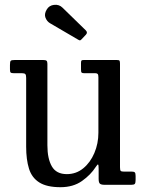

<svg xmlns="http://www.w3.org/2000/svg" viewBox="-20 -770 608 800"><path d="M89 -158.5V-445.5Q89 -457.5 85.5 -461.2Q82 -465 71.5 -465H37.5Q27.5 -465 24.5 -467.8Q21.5 -470.5 21.5 -481V-499.5Q21.5 -513.5 24.8 -516.8Q28 -520 41.5 -520H160Q170.5 -520 174 -516.8Q177.5 -513.5 177.5 -504V-164.5Q177.5 -109 196 -76.8Q214.5 -44.5 258.5 -44.5Q297.5 -44.5 327 -68.8Q356.5 -93 373.2 -132.5Q390 -172 390 -217V-448Q390 -458.5 387 -461.8Q384 -465 377 -465H330.5Q323 -465 320.2 -467.5Q317.5 -470 317.5 -480.5V-507Q317.5 -515.5 319.5 -517.8Q321.5 -520 329.5 -520H466Q476 -520 478 -517.2Q480 -514.5 480 -504V-73.5Q480 -61.5 482.8 -58.2Q485.5 -55 496 -55H529.5Q538 -55 541.5 -51.8Q545 -48.5 545 -37V-20.5Q545 -8 541.8 -4Q538.5 0 527.5 0H415.5Q402 0 396.5 -4.5Q391 -9 391 -24.5V-66.5Q391 -81.5 389 -84.2Q387 -87 379 -74.5Q358 -41.5 321.5 -15.8Q285 10 232 10Q175 10 143.8 -9.8Q112.5 -29.5 100.8 -67.2Q89 -105 89 -158.5ZM306 -604.5 188 -673.5Q175.5 -681 169.5 -696.2Q163.5 -711.5 174.5 -730Q184.5 -747.5 205.5 -749.8Q226.5 -752 240.5 -738L337.5 -643.5Q346.5 -634.5 338 -625.5L321 -607.5Q317 -603 314.2 -602Q311.5 -601 306 -604.5Z"/></svg>

Font: Besley* Narrow
Style: Regular
Weight: 400
Width: 4
Designer: Owen Earl
Foundry: indestructible type*
Version: Version 3.000; ttfautohint (v1.8.3)